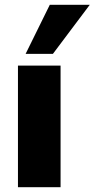

<svg xmlns="http://www.w3.org/2000/svg" viewBox="-20 -782 395 802"><path d="M55 0V-508H233V0ZM87 -557 188 -762H355L201 -557Z"/></svg>

Font: Mulish Black
Style: Regular
Weight: 900
Designer: Vernon Adams
Foundry: Vernon Adams
Version: Version 3.603; ttfautohint (v1.8.3)